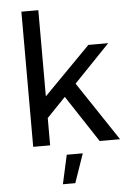

<svg xmlns="http://www.w3.org/2000/svg" viewBox="-62 -787 707 1050"><g transform="rotate(-5 291.0 -262.0)"><path d="M357 -324 573 0H461L292 -257L189 -150V0H96V-742H189V-269L445 -529H554ZM240 218 275 59H363L308 218Z"/></g></svg>

Font: Montserrat arm
Style: Regular
Weight: 400
Designer: Julieta Ulanovsky
Foundry: Julieta Ulanovsky
Version: Version 6.000;PS 006.000;hotconv 1.0.88;makeotf.lib2.5.64775